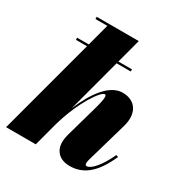

<svg xmlns="http://www.w3.org/2000/svg" viewBox="-176 -881 970 1022"><g transform="rotate(30 309.0 -370.0)"><path d="M359.5 -321.5 307.5 -137C302.5 -120.5 298 -97.5 298 -82C298 -29 330.5 10 396 10C474.5 10 540 -34.5 595.5 -160.5L582.5 -165C543.5 -79.5 500 -34.5 475 -34.5C468.5 -34.5 465 -38 465 -49.5C465 -54.5 467 -64.5 468.5 -69.5L540.5 -319.5C566.5 -409.5 526 -469.5 446.5 -469.5C365 -469.5 298.5 -372.5 252 -261L339.5 -588.5H426.5V-601.5H343L382.5 -750H124V-736.5H197L161 -601.5H89.5V-588.5H157.5L0 0H182.5L221 -144.5C267.5 -308 345 -415 367.5 -415C378.5 -415 381.5 -399.5 359.5 -321.5Z"/></g></svg>

Font: Bodoni* 16pt Fatface
Style: Italic
Weight: 900
Italic angle: -13°
Version: Version 2.3